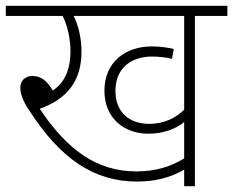

<svg xmlns="http://www.w3.org/2000/svg" viewBox="-20 -642 804 662"><path d="M652 -587H764V-622H0V-587H196C213 -554 223 -506 223 -466C223 -406 205 -358 162 -330C141 -364 122 -380 92 -380C68 -380 50 -365 50 -340C50 -321 57 -296 81 -261C188 -95 303 -16 453 -16C513 -16 567 -29 615 -57V0H652ZM494 -215C429 -215 378 -252 378 -329C378 -405 430 -447 504 -447C531 -447 553 -444 573 -439L579 -473C560 -478 530 -482 503 -482C415 -482 340 -430 340 -329C340 -235 408 -181 491 -181C544 -181 587 -198 615 -221V-96C567 -66 514 -51 450 -51C316 -51 213 -123 117 -267C210 -300 261 -361 261 -465C261 -512 249 -558 234 -587H615V-264C588 -237 548 -215 494 -215Z"/></svg>

Font: Noto Sans ExtraLight
Style: Italic
Weight: 200
Italic angle: -12°
Designer: Monotype Design Team
Foundry: Monotype Imaging Inc.
Version: Version 2.013